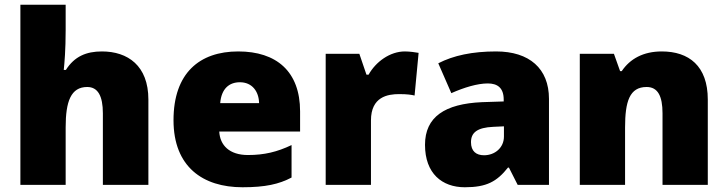

<svg xmlns="http://www.w3.org/2000/svg" viewBox="-20 -780 3070 810"><path d="M257 -652V-760H66V0H257V-243C257 -352 279 -413 348 -413C393 -413 414 -375 414 -302V0H606V-360C606 -503 519 -563 410 -563C344 -563 294 -542 258 -485H249C252 -514 257 -570 257 -652Z M985 -563C822 -563 712 -472 712 -273C712 -76 836 10 1003 10C1099 10 1157 -3 1210 -31V-168C1149 -139 1095 -126 1026 -126C948 -126 908 -167 905 -225H1246V-310C1246 -479 1146 -563 985 -563ZM992 -433C1044 -433 1072 -394 1073 -345H909C914 -406 947 -433 992 -433Z M1688 -563C1625 -563 1565 -519 1535 -465H1526L1496 -553H1354V0H1545V-272C1545 -372 1616 -383 1664 -383C1699 -383 1716 -380 1729 -377L1746 -557C1735 -559 1709 -563 1688 -563Z M2073 -563C1973 -563 1893 -546 1829 -513L1884 -387C1938 -411 1994 -428 2038 -428C2079 -428 2105 -409 2105 -360V-352L2013 -349C1857 -342 1773 -287 1773 -169C1773 -48 1845 10 1941 10C2033 10 2076 -14 2123 -73H2127L2164 0H2296V-363C2296 -491 2213 -563 2073 -563ZM2062 -245 2106 -247V-204C2106 -157 2068 -125 2022 -125C1989 -125 1967 -142 1967 -180C1967 -220 1992 -242 2062 -245Z M2772 -563C2694 -563 2638 -532 2603 -480H2596L2570 -553H2426V0H2617V-242C2617 -352 2636 -413 2708 -413C2755 -413 2775 -375 2775 -302V0H2966V-360C2966 -502 2886 -563 2772 -563Z"/></svg>

Font: Noto Sans Malayalam Black
Style: Regular
Weight: 900
Designer: Jelle Bosma - Monotype Design Team
Foundry: Monotype Imaging Inc.
Version: Version 2.104